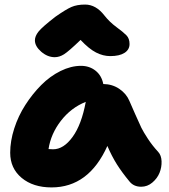

<svg xmlns="http://www.w3.org/2000/svg" viewBox="-20 -816 744 846"><path d="M221.2 -564Q189.5 -564 161.6 -588.1Q133.8 -612.3 133.8 -638.2Q133.8 -656.7 149.7 -676.8Q165.5 -696.8 224.1 -742.2Q270 -774.4 294.7 -785.2Q319.3 -795.9 355 -795.9Q402.8 -795.9 439.9 -748Q462.9 -718.8 492.9 -696.8Q522.9 -674.8 536.9 -660.6Q550.8 -646.5 550.8 -622.1Q550.8 -597.2 528.6 -583Q506.3 -568.8 465.8 -568.8Q434.1 -568.8 403.1 -584.7Q372.1 -600.6 335 -640.1Q282.7 -589.8 262.2 -576.9Q241.7 -564 221.2 -564ZM207 9.8Q126 9.8 75.4 -32.2Q24.9 -74.2 24.9 -143.1Q24.9 -194.3 42.7 -249.8Q60.5 -305.2 91.6 -353.5Q122.6 -401.9 161.6 -441.2Q200.7 -480.5 246.8 -503.2Q293 -525.9 336.9 -525.9Q374 -525.9 400.9 -504.6Q427.7 -483.4 435.1 -445.8Q475.1 -445.3 505.9 -424.3Q536.6 -403.3 549.8 -372.1Q557.6 -354.5 575.7 -313Q593.8 -271.5 602.8 -253.2Q611.8 -234.9 631.8 -204.3Q651.9 -173.8 676.8 -147Q690.9 -131.8 691.9 -105.5Q692.9 -79.1 682.9 -54.4Q672.9 -29.8 651.1 -11.5Q629.4 6.8 602.1 6.8Q569.3 6.8 550.8 -16.1Q517.6 -56.2 495.1 -91.8Q472.7 -127.4 453.1 -172.9Q371.1 9.8 207 9.8ZM213.9 -158.2Q260.3 -158.2 299.8 -212.6Q339.4 -267.1 357.9 -367.2Q293 -341.3 248.5 -283.9Q204.1 -226.6 193.8 -159.2Q200.7 -158.2 213.9 -158.2Z"/></svg>

Font: Shantell Sans Normal
Style: Regular
Weight: 800
Designer: Stephen Nixon, Anya Danilova, Shantell Martin
Foundry: Arrow Type
Version: Version 1.006;[559af2be0]